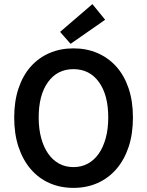

<svg xmlns="http://www.w3.org/2000/svg" viewBox="-20 -901 714 933"><path d="M337 12Q273 12 220 -11.5Q167 -35 129 -79.5Q91 -124 70 -187Q49 -250 49 -330Q49 -409 70 -471.5Q91 -534 129 -577Q167 -620 220 -643Q273 -666 337 -666Q401 -666 454 -643Q507 -620 545.5 -577Q584 -534 605 -471.5Q626 -409 626 -330Q626 -250 605 -187Q584 -124 545.5 -79.5Q507 -35 454 -11.5Q401 12 337 12ZM337 -89Q376 -89 407 -106Q438 -123 460 -154.5Q482 -186 494 -230.5Q506 -275 506 -330Q506 -440 460.5 -502.5Q415 -565 337 -565Q259 -565 213.5 -502.5Q168 -440 168 -330Q168 -275 180 -230.5Q192 -186 214 -154.5Q236 -123 267 -106Q298 -89 337 -89ZM323 -688 272 -746 429 -881 491 -805Z"/></svg>

Font: TT Toshiba Sans Medium
Style: Regular
Weight: 500
Designer: Paul D. Hunt
Foundry: Toshiba Corporation
Version: Version 2.020;PS 2.000;hotconv 1.0.86;makeotf.lib2.5.63406